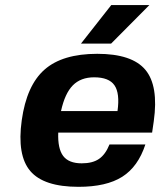

<svg xmlns="http://www.w3.org/2000/svg" viewBox="-20 -720 626 750"><path d="M207.5 -202.1Q205.1 -139.6 226.8 -110.8Q248.5 -82 299.3 -82Q341.8 -82 366.9 -99.4Q392.1 -116.7 407.7 -155.8H547.9Q519.5 -68.8 457.5 -29.5Q395.5 9.8 286.6 9.8Q150.9 9.8 98.4 -51.8Q45.9 -113.3 64.9 -250Q84 -386.7 154.1 -448.2Q224.1 -509.8 359.9 -509.8Q495.6 -509.8 547.9 -447.3Q600.1 -384.8 580.6 -246.1L574.2 -202.1ZM347.7 -418Q295.4 -418 264.4 -386.5Q233.4 -355 218.3 -286.1H439Q448.7 -355.5 427.2 -386.7Q405.8 -418 347.7 -418ZM296.4 -549.8 414.6 -700.2H563.5L414.1 -549.8Z"/></svg>

Font: Fivo Sans
Style: Italic
Weight: 700
Designer: Alexander Slobzheninov
Foundry: Alexander Slobzheninov
Version: 1.0